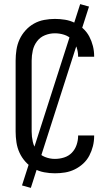

<svg xmlns="http://www.w3.org/2000/svg" viewBox="-20 -835 540 934"><path d="M247 8Q221 8 194.5 3Q168 -2 145 -15Q122 -28 104 -48Q86 -68 75 -92Q64 -116 60 -142.5Q56 -169 56 -195V-540Q56 -566 60 -592.5Q64 -619 75 -643Q86 -667 104 -687Q122 -707 145 -720Q168 -733 194.5 -738Q221 -743 247 -743Q272 -743 296.5 -739Q321 -735 343.5 -724Q366 -713 384.5 -696Q403 -679 414.5 -657Q426 -635 432 -611Q438 -587 438 -562V-559H360V-561Q360 -583 352.5 -605Q345 -627 329.5 -643Q314 -659 292 -666Q270 -673 247 -673Q222 -673 198.5 -663.5Q175 -654 160 -634Q145 -614 139.5 -589.5Q134 -565 134 -540V-195Q134 -170 139.5 -145.5Q145 -121 160 -101Q175 -81 198.5 -71.5Q222 -62 247 -62Q270 -62 292 -69Q314 -76 329.5 -92Q345 -108 352.5 -130Q360 -152 360 -174V-176H438V-173Q438 -148 432 -124Q426 -100 414.5 -78Q403 -56 384.5 -39Q366 -22 343.5 -11Q321 0 296.5 4Q272 8 247 8ZM130 79 87 67 370 -815 413 -803Z"/></svg>

Font: Iosevka NFM
Style: Regular
Weight: 400
Monospace: yes
Designer: Belleve Invis
Foundry: Belleve Invis
Version: Version 29.0.4; ttfautohint (v1.8.4);Nerd Fonts 3.3.0